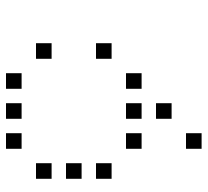

<svg xmlns="http://www.w3.org/2000/svg" viewBox="-46 -470 692 640"><g transform="rotate(-90 300.0 -150.0)"><path d="M125 -476Q124 -476 124 -476Q124 -476 124 -475V-425Q124 -424 124 -424Q124 -424 125 -424H175Q176 -424 176 -424Q176 -424 176 -425V-475Q176 -476 176 -476Q176 -476 175 -476ZM225 -476Q224 -476 224 -476Q224 -476 224 -475V-425Q224 -424 224 -424Q224 -424 225 -424H275Q276 -424 276 -424Q276 -424 276 -425V-475Q276 -476 276 -476Q276 -476 275 -476ZM325 -476Q324 -476 324 -476Q324 -476 324 -475V-425Q324 -424 324 -424Q324 -424 325 -424H375Q376 -424 376 -424Q376 -424 376 -425V-475Q376 -476 376 -476Q376 -476 375 -476ZM25 -376Q24 -376 24 -376Q24 -376 24 -375V-325Q24 -324 24 -324Q24 -324 25 -324H75Q76 -324 76 -324Q76 -324 76 -325V-375Q76 -376 76 -376Q76 -376 75 -376ZM425 -376Q424 -376 424 -376Q424 -376 424 -375V-325Q424 -324 424 -324Q424 -324 425 -324H475Q476 -324 476 -324Q476 -324 476 -325V-375Q476 -376 476 -376Q476 -376 475 -376ZM25 -276Q24 -276 24 -276Q24 -276 24 -275V-225Q24 -224 24 -224Q24 -224 25 -224H75Q76 -224 76 -224Q76 -224 76 -225V-275Q76 -276 76 -276Q76 -276 75 -276ZM25 -176Q24 -176 24 -176Q24 -176 24 -175V-125Q24 -124 24 -124Q24 -124 25 -124H75Q76 -124 76 -124Q76 -124 76 -125V-175Q76 -176 76 -176Q76 -176 75 -176ZM425 -176Q424 -176 424 -176Q424 -176 424 -175V-125Q424 -124 424 -124Q424 -124 425 -124H475Q476 -124 476 -124Q476 -124 476 -125V-175Q476 -176 476 -176Q476 -176 475 -176ZM125 -76Q124 -76 124 -76Q124 -76 124 -75V-25Q124 -24 124 -24Q124 -24 125 -24H175Q176 -24 176 -24Q176 -24 176 -25V-75Q176 -76 176 -76Q176 -76 175 -76ZM225 -76Q224 -76 224 -76Q224 -76 224 -75V-25Q224 -24 224 -24Q224 -24 225 -24H275Q276 -24 276 -24Q276 -24 276 -25V-75Q276 -76 276 -76Q276 -76 275 -76ZM325 -76Q324 -76 324 -76Q324 -76 324 -75V-25Q324 -24 324 -24Q324 -24 325 -24H375Q376 -24 376 -24Q376 -24 376 -25V-75Q376 -76 376 -76Q376 -76 375 -76ZM225 24Q224 24 224 24Q224 24 224 25V75Q224 76 224 76Q224 76 225 76H275Q276 76 276 76Q276 76 276 75V25Q276 24 276 24Q276 24 275 24ZM125 124Q124 124 124 124Q124 124 124 125V175Q124 176 124 176Q124 176 125 176H175Q176 176 176 176Q176 176 176 175V125Q176 124 176 124Q176 124 175 124Z"/></g></svg>

Font: Doto
Style: Regular
Weight: 400
Monospace: yes
Version: Version 1.000